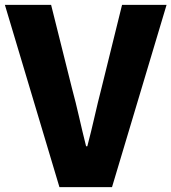

<svg xmlns="http://www.w3.org/2000/svg" viewBox="-29 -765 701 785"><path d="M214 0H429L652 -745H470L386 -405C365 -325 350 -249 328 -167H323C302 -249 287 -325 265 -405L180 -745H-9Z"/></svg>

Font: Noto Sans KR Black
Style: Regular
Weight: 900
Designer: Ryoko NISHIZUKA 西塚涼子 (kana, bopomofo & ideographs); Paul D. Hunt (Latin, Greek & Cyrillic); Sandoll Communications 산돌커뮤니
Foundry: Adobe
Version: Version 2.004;hotconv 1.0.118;makeotfexe 2.5.65603